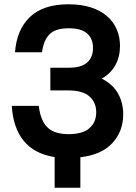

<svg xmlns="http://www.w3.org/2000/svg" viewBox="-20 -729 635 896"><path d="M235 4Q140 -11 90.5 -72Q41 -133 35 -235H161Q169 -166 201.5 -134.5Q234 -103 300 -103Q366 -103 397.5 -131Q429 -159 429 -205Q429 -251 397.5 -279Q366 -307 300 -307H215V-413H300Q360 -413 387 -437.5Q414 -462 414 -505Q414 -548 387 -572.5Q360 -597 300 -597Q240 -597 212 -570Q184 -543 176 -485H50Q58 -591 120 -650Q182 -709 300 -709Q359 -709 404 -694.5Q449 -680 479 -654Q509 -628 524.5 -592.5Q540 -557 540 -515Q540 -465 519 -426Q498 -387 455 -362Q506 -336 530.5 -293Q555 -250 555 -195Q555 -117 505 -62Q455 -7 355 5V147H235Z"/></svg>

Font: Retni Sans
Style: Bold
Weight: 700
Designer: Vitaly Kuzmin
Foundry: ParaType Ltd.
Version: Version 1.00;March 2, 2019;FontCreator 11.5.0.2425 64-bit; t